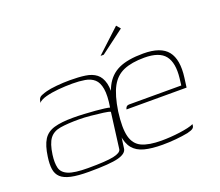

<svg xmlns="http://www.w3.org/2000/svg" viewBox="-100 -705 983 856"><g transform="rotate(-20 392.0 -277.5)"><path d="M187 8Q135 8 103 1Q71 -6 55 -21Q39 -36 35.5 -60Q32 -84 37 -118Q44 -169 61 -196Q78 -223 112 -233Q146 -243 202 -243Q227 -243 254.5 -241.5Q282 -240 307 -238Q332 -236 349.5 -233.5Q367 -231 373 -229Q382 -284 376.5 -316Q371 -348 354 -363Q337 -378 310.5 -382.5Q284 -387 251 -387Q218 -387 184.5 -384Q151 -381 125 -374Q99 -367 88 -355L90 -362Q92 -379 106.5 -385Q121 -391 133 -394Q151 -399 183 -402Q215 -405 246 -405Q287 -405 318.5 -400.5Q350 -396 370 -380.5Q390 -365 398 -333.5Q406 -302 398 -247L369 -36Q366 -13 327 -2.5Q288 8 187 8ZM189 -9Q275 -9 310 -16.5Q345 -24 348 -40L370 -210Q363 -214 337 -217.5Q311 -221 279.5 -224Q248 -227 224 -227Q170 -227 136 -221.5Q102 -216 84.5 -193Q67 -170 60 -119Q55 -82 61 -57.5Q67 -33 96 -21Q125 -9 189 -9ZM537 7Q486 7 451.5 -2Q417 -11 398 -34Q379 -57 374 -97.5Q369 -138 378 -200Q389 -275 411.5 -320Q434 -365 477 -385Q520 -405 594 -405Q677 -405 709 -364.5Q741 -324 730 -241L724 -196H439Q440 -203 444.5 -208Q449 -213 459 -213H705L709 -246Q717 -317 690 -351.5Q663 -386 592 -386Q532 -386 493.5 -369.5Q455 -353 433.5 -313Q412 -273 401 -200Q391 -124 401.5 -83.5Q412 -43 445.5 -27.5Q479 -12 539 -12Q559 -12 581.5 -13.5Q604 -15 626 -18Q648 -21 665.5 -25Q683 -29 693 -34L692 -26Q691 -19 684.5 -14Q678 -9 658 -4Q632 1 600.5 4Q569 7 537 7ZM412 -460 523 -563 539 -544 427 -460Z"/></g></svg>

Font: Genos Thin Thin
Style: Italic
Weight: 250
Italic angle: -8°
Version: Version 1.010